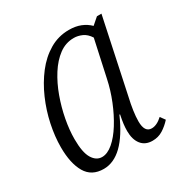

<svg xmlns="http://www.w3.org/2000/svg" viewBox="-134 -655 745 774"><g transform="rotate(-30 238.0 -268.0)"><path d="M132 10Q76 10 50.5 -33.5Q25 -77 25 -152Q25 -202 36.5 -256.5Q48 -311 70.5 -362.5Q93 -414 125 -455.5Q157 -497 198.5 -521.5Q240 -546 289 -546Q320 -546 343.5 -536.5Q367 -527 384 -510L415 -537H436L363 -193Q356 -163 352 -135.5Q348 -108 348 -86Q348 -35 381 -35Q405 -35 431 -59L447 -37Q429 -17 407.5 -3.5Q386 10 359 10Q325 10 307 -13Q289 -36 289 -75Q289 -91 291 -107.5Q293 -124 298 -148H295Q226 10 132 10ZM150 -35Q175 -35 201.5 -57.5Q228 -80 252 -118.5Q276 -157 295 -204Q314 -251 324 -299L361 -469Q347 -491 328 -499.5Q309 -508 290 -508Q252 -508 221 -485Q190 -462 165.5 -423.5Q141 -385 124 -338Q107 -291 98 -243Q89 -195 89 -153Q89 -91 106 -63Q123 -35 150 -35Z"/></g></svg>

Font: Noto Serif Condensed Light
Style: Italic
Weight: 300
Width: 3
Italic angle: -12°
Designer: Monotype Design Team
Foundry: Monotype Imaging Inc.
Version: Version 2.014; ttfautohint (v1.8.4.7-5d5b)